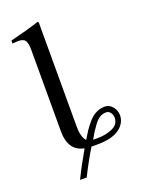

<svg xmlns="http://www.w3.org/2000/svg" viewBox="-155 -757 739 981"><g transform="rotate(-20 214.5 -266.5)"><path d="M182 -679V-111Q182 -56 204 -31Q221 -59 231.5 -75Q242 -91 261.5 -114Q281 -137 303.5 -148Q326 -159 351 -159Q376 -159 393 -138Q410 -117 410 -91Q410 -54 379 -26Q338 10 252 10H218Q179 74 141 150H105Q138 82 182 6Q98 -10 98 -117V-561Q98 -594 89 -609.5Q80 -625 50 -625Q39 -625 19 -623V-639Q113 -662 177 -683ZM238 -20H264Q307 -20 343.5 -36Q380 -52 380 -89Q380 -104 371 -116.5Q362 -129 347 -129Q329 -129 313 -119.5Q297 -110 280.5 -87Q264 -64 258.5 -55.5Q253 -47 238 -20Z"/></g></svg>

Font: STIX Math
Style: Regular
Weight: 400
Designer: MicroPress Inc., with final additions and corrections provided by Coen Hoffman, Elsevier (retired)
Version: Version 1.1.1